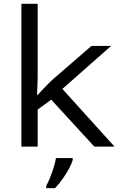

<svg xmlns="http://www.w3.org/2000/svg" viewBox="-20 -762 624 998"><path d="M175.8 -742.2V-354.5Q175.8 -339.4 174.3 -313.7Q172.9 -288.1 172.4 -269.5H177.2Q184.1 -277.3 197.5 -292Q210.9 -306.6 226.1 -321.8Q241.2 -336.9 251.5 -346.7L455.6 -523.4H557.6L304.2 -299.8L575.2 0H470.2L246.1 -244.1L175.8 -192.4V0H91.3V-742.2ZM357.9 59.6V68.4Q354 85.9 339.8 112.5Q325.7 139.2 306.2 167Q286.6 194.8 266.1 215.8H220.2V204.1Q229.5 188 240 161.9Q250.5 135.7 259 108.2Q267.6 80.6 271 59.6Z"/></svg>

Font: Lunasima
Style: Regular
Weight: 400
Designer: The DocRepair Project, Monotype Design Team
Foundry: Google
Version: Version 2.009